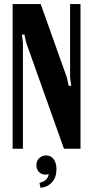

<svg xmlns="http://www.w3.org/2000/svg" viewBox="-20 -719 449 928"><path d="M176.8 -699.2 303.2 -344.2 312 -304.2H324.2L318.8 -344.2V-699.2H369.1V0H289.1L106.9 -512.2L98.1 -551.8H85.9L90.8 -512.2V0H41V-699.2ZM215.8 123Q204.1 125 200.2 125Q180.7 125 168.2 112.1Q155.8 99.1 155.8 79.1Q155.8 59.1 169.4 45.7Q183.1 32.2 203.1 32.2Q225.6 32.2 239.3 50.3Q252.9 68.4 252.9 99.1Q252.9 137.2 232.4 160.9Q211.9 184.6 175.8 189L170.9 165Q192.4 159.2 202.1 149.9Q211.9 140.6 215.8 123Z"/></svg>

Font: Moniqa Black Paragraph
Style: Regular
Weight: 900
Designer: Rajesh Rajput
Foundry: Rajesh Rajput
Version: Version 1.000